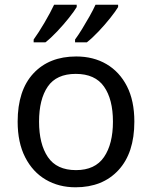

<svg xmlns="http://www.w3.org/2000/svg" viewBox="-20 -786 645 816"><path d="M551 -269Q551 -136 483.5 -63Q416 10 301 10Q230 10 174.5 -22.5Q119 -55 87 -117.5Q55 -180 55 -269Q55 -402 122 -474Q189 -546 304 -546Q377 -546 432.5 -513.5Q488 -481 519.5 -419.5Q551 -358 551 -269ZM146 -269Q146 -174 183.5 -118.5Q221 -63 303 -63Q384 -63 422 -118.5Q460 -174 460 -269Q460 -364 422 -418Q384 -472 302 -472Q220 -472 183 -418Q146 -364 146 -269ZM482 -756Q472 -739 449 -710Q426 -681 399 -652.5Q372 -624 349 -606H299V-618Q313 -637 329 -663Q345 -689 360.5 -716.5Q376 -744 386 -766H482ZM306 -756Q296 -739 273 -710Q250 -681 223 -652.5Q196 -624 173 -606H123V-618Q144 -647 169 -689.5Q194 -732 210 -766H306Z"/></svg>

Font: Noto Sans Batak
Style: Regular
Weight: 400
Designer: Monotype Design Team
Foundry: Monotype Imaging Inc.
Version: Version 2.002; ttfautohint (v1.8.4.7-5d5b)